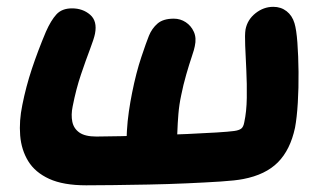

<svg xmlns="http://www.w3.org/2000/svg" viewBox="-20 -545 967 574"><path d="M237.6 9Q169.2 9 127.1 -10.3Q85 -29.6 64.4 -63.2Q43.8 -96.8 40.3 -140.1Q36.8 -183.4 46.8 -231.4Q57.6 -286 75.4 -339.5Q93.2 -393 117.2 -450Q132.2 -484 148.7 -502Q165.2 -520 195.2 -520Q227.4 -520 249.4 -501Q271.4 -482 264 -444.2Q261 -429.2 249 -397.7Q237 -366.2 222.2 -322.6Q207.4 -279 197.2 -226.8Q192 -201.6 196.2 -181.1Q200.4 -160.6 217.4 -148.7Q234.4 -136.8 268.2 -136.8Q296.2 -136.8 341.5 -137.9Q386.8 -139 438.7 -140.6Q490.6 -142.2 540.2 -144.4Q589.8 -146.6 627 -148.9Q664.2 -151.2 680 -153.4Q694.6 -155.4 701.2 -160.5Q707.8 -165.6 710.2 -179.2Q717.2 -211.2 717.8 -252.6Q718.4 -294 716.4 -335.1Q714.4 -376.2 713 -408.9Q711.6 -441.6 714 -456.8Q719.6 -486.2 743.8 -505.4Q768 -524.6 797 -524.6Q820 -524.6 836.8 -511.5Q853.6 -498.4 860.4 -475.6Q866.2 -456.6 869.1 -417.4Q872 -378.2 872.5 -330.2Q873 -282.2 870.3 -237.7Q867.6 -193.2 862 -163.2Q847.8 -97 810.9 -59.8Q774 -22.6 707.4 -9.8Q684.4 -5.2 639.4 -2.3Q594.4 0.6 538.2 3.1Q482 5.6 424.5 6.7Q367 7.8 317.4 8.4Q267.8 9 237.6 9ZM423.6 -44.8Q399 -44.8 380.9 -60Q362.8 -75.2 360 -100Q357.8 -125 359.4 -153.7Q361 -182.4 365.3 -211.9Q369.6 -241.4 375 -268Q387 -328 402.4 -374Q417.8 -420 425.2 -438Q434.2 -460.2 451.1 -474.7Q468 -489.2 499.6 -489.2Q519.2 -489.2 535.3 -478.6Q551.4 -468 559.6 -449.7Q567.8 -431.4 562.4 -407Q561.2 -398.8 553.4 -375.8Q545.6 -352.8 536.7 -321.9Q527.8 -291 521.6 -259.8Q515.6 -231.8 513.3 -203.7Q511 -175.6 510.3 -152.6Q509.6 -129.6 508.6 -116.8Q505.4 -98.6 492.2 -81.9Q479 -65.2 460.7 -55Q442.4 -44.8 423.6 -44.8Z"/></svg>

Font: Shantell Sans Light
Style: Italic
Weight: 300
Italic angle: -11°
Designer: Stephen Nixon, Anya Danilova, Shantell Martin
Foundry: Arrow Type
Version: Version 1.008;[ac192a2d6]